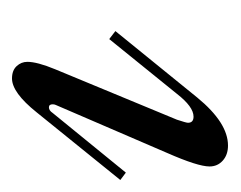

<svg xmlns="http://www.w3.org/2000/svg" viewBox="-116 -332 391 312"><g transform="rotate(-90 79.0 -175.5)"><path d="M65 -280Q66 -282 66 -285Q66 -291 61 -291Q56 -291 52 -285L-45 -166L-57 -175L53 -311Q85 -351 108 -351Q121 -351 128 -343.5Q135 -336 135 -326Q135 -310 123 -281L41 -83Q36 -68 36 -65Q36 -56 46 -56Q62 -56 83 -83L172 -193L185 -183L77 -50Q36 0 -1 0Q-16 0 -25.5 -8.5Q-35 -17 -35 -30Q-35 -49 -13 -99Z"/></g></svg>

Font: Dynalight
Style: Regular
Weight: 400
Designer: Astigmatic (AOETI)
Foundry: Astigmatic (AOETI)
Version: Version 1.000